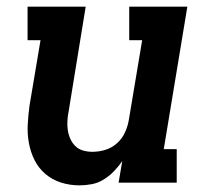

<svg xmlns="http://www.w3.org/2000/svg" viewBox="-20 -550 640 578"><path d="M219 8Q190 8 163.5 -0.5Q137 -9 116.5 -26.5Q96 -44 84 -68Q72 -92 67 -119.5Q62 -147 63.5 -175.5Q65 -204 69 -233L102 -429H63V-530H238L187 -217Q184 -202 183 -187.5Q182 -173 184 -159Q186 -145 191.5 -132.5Q197 -120 206.5 -110.5Q216 -101 229.5 -97Q243 -93 258 -93Q278 -93 297.5 -99Q317 -105 332.5 -119Q348 -133 356.5 -152Q365 -171 368 -190L408 -429H369V-530H544L473 -101H512V0H337L348 -65Q337 -49 323 -34.5Q309 -20 292 -9.5Q275 1 256 4.5Q237 8 219 8Z"/></svg>

Font: Iosevka Slab Extended Oblique
Style: Bold
Weight: 700
Width: 7
Italic angle: -9°
Monospace: yes
Designer: Belleve Invis
Foundry: Belleve Invis
Version: Version 11.1.1; ttfautohint (v1.8.3)